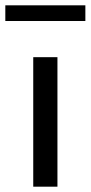

<svg xmlns="http://www.w3.org/2000/svg" viewBox="-52 -702 341 722"><path d="M73 0V-487H164V0ZM-32 -623V-682H269V-623Z"/></svg>

Font: Nunito Sans 12pt ExtraLight 12pt Medium
Style: Regular
Weight: 500
Version: Version 3.101;gftools[0.9.27]